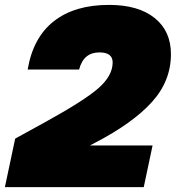

<svg xmlns="http://www.w3.org/2000/svg" viewBox="-35 -764 718 784"><path d="M410 -744Q530 -744 596.5 -690.5Q663 -637 663 -543Q663 -433 585 -347Q507 -261 353 -181L332 -170H588L552 0H-15L27 -198L147 -264Q309 -353 367 -404Q425 -455 425 -509Q425 -550 371 -550Q306 -550 288 -480H78Q100 -611 185 -677.5Q270 -744 410 -744Z"/></svg>

Font: Nacelle Black
Style: Italic
Weight: 900
Italic angle: -12°
Designer: Sora Sagano
Foundry: Sora Sagano
Version: Version 1.000;FEAKit 1.0